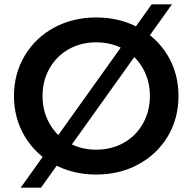

<svg xmlns="http://www.w3.org/2000/svg" viewBox="-20 -790 882 880"><path d="M44 -350Q44 -452 93 -534.5Q142 -617 228 -663.5Q314 -710 421 -710Q528 -710 614 -663.5Q700 -617 749 -535Q798 -453 798 -350Q798 -247 749 -165Q700 -83 614 -36.5Q528 10 421 10Q314 10 228 -36.5Q142 -83 93 -165.5Q44 -248 44 -350ZM667 -350Q667 -420 635 -476.5Q603 -533 547 -564.5Q491 -596 421 -596Q351 -596 295 -564.5Q239 -533 207 -476.5Q175 -420 175 -350Q175 -280 207 -223.5Q239 -167 295 -135.5Q351 -104 421 -104Q491 -104 547 -135.5Q603 -167 635 -223.5Q667 -280 667 -350ZM675 -770H768L168 70H75Z"/></svg>

Font: APTA Sans SemiBold
Style: Bold
Weight: 600
Version: Version 7.200